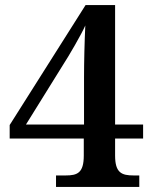

<svg xmlns="http://www.w3.org/2000/svg" viewBox="-20 -734 605 754"><path d="M200 0H527V-45H505C458 -45 432 -55 432 -123V-190H542V-245H432V-714H316L18 -243V-190H309V-123C309 -55 284 -45 238 -45H200ZM82 -245 228 -480C248 -510 302 -603 315 -634C312 -572 310 -489 310 -431V-245Z"/></svg>

Font: Noto Serif Gurmukhi SemiBold
Style: Regular
Weight: 600
Designer: Vaibhav Singh and the Monotype Design Team
Foundry: Monotype Imaging Inc.
Version: Version 2.004